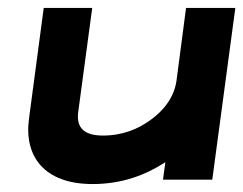

<svg xmlns="http://www.w3.org/2000/svg" viewBox="-20 -452 612 483"><path d="M53 -154C40 -60 90 11 213 11C287 11 347 -12 396 -44L390 0H514L572 -432H448L424 -249C418 -206 390 -172 357 -149C328 -128 289 -111 239 -111C191 -111 171 -131 177 -172L212 -432H90Z"/></svg>

Font: Charger
Style: HemiRT
Weight: 900
Designer: Jasper
Foundry: Cannot Into Space Fonts
Version: Version 0.99